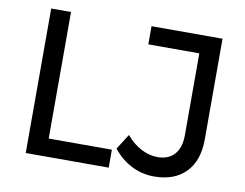

<svg xmlns="http://www.w3.org/2000/svg" viewBox="-77 -806 1168 916"><g transform="rotate(10 507.5 -348.0)"><path d="M100 -700H196V-87H502V0H100ZM722 4Q663 4 612 -22Q561 -48 523 -96L570 -170Q603 -131 642.5 -110.5Q682 -90 721 -90Q775 -90 804 -122.5Q833 -155 833 -215V-612H586V-700H930V-212Q930 -109 875 -52.5Q820 4 722 4Z"/></g></svg>

Font: Montserrat arm2
Style: Regular
Weight: 400
Designer: Julieta Ulanovsky
Foundry: Julieta Ulanovsky
Version: Version 6.000